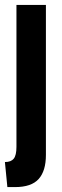

<svg xmlns="http://www.w3.org/2000/svg" viewBox="-23 -520 251 782"><path d="M7 242 -3 140Q22 140 33 126.2Q44 112.5 44 78V-500H164V111Q164 176 134.5 209Q105 242 38 242Z"/></svg>

Font: Cabin Condensed
Style: Bold
Weight: 700
Width: 3
Designer: Pablo Impallari
Foundry: Pablo Impallari. http://www.impallari.com Igino Marini. http://www.ikern.com
Version: Version 3.001; ttfautohint (v1.8.3)